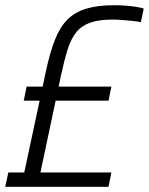

<svg xmlns="http://www.w3.org/2000/svg" viewBox="-26 -716 571 736"><path d="M-6 0 6 -55H67L152 -452Q167 -520 186 -567Q205 -614 233.5 -642Q262 -670 305.5 -683Q349 -696 412 -696Q432 -696 453.5 -694.5Q475 -693 494.5 -690Q514 -687 525 -683L514 -631Q500 -634 480 -636Q460 -638 440.5 -639.5Q421 -641 406 -641Q353 -641 319.5 -629Q286 -617 266 -592Q246 -567 233 -525.5Q220 -484 207 -423L129 -55H401L390 0ZM65 -330 76 -384H401L390 -330Z"/></svg>

Font: Saira SemiCondensed Light
Style: Italic
Weight: 300
Width: 4
Italic angle: -12°
Designer: Hector Gatti with collaboration of the Omnibus-Type team
Foundry: Omnibus-Type
Version: Version 1.101